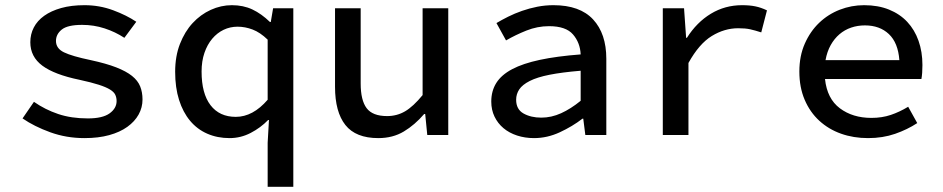

<svg xmlns="http://www.w3.org/2000/svg" viewBox="-20 -521 3640 741"><path d="M306 12Q236 12 174 -10.5Q112 -33 67 -64L111 -128Q154 -98 204.5 -81Q255 -64 319 -64Q376 -64 403 -83.5Q430 -103 430 -131Q430 -144 425 -155Q420 -166 404.5 -175.5Q389 -185 361 -194Q333 -203 287 -213Q190 -233 143.5 -267.5Q97 -302 97 -358Q97 -389 110.5 -415Q124 -441 150.5 -460Q177 -479 216 -490Q255 -501 306 -501Q364 -501 416.5 -481.5Q469 -462 506 -437L460 -375Q425 -398 383.5 -411.5Q342 -425 297 -425Q241 -425 218.5 -407Q196 -389 196 -363Q196 -334 227 -319Q258 -304 330 -289Q390 -276 428.5 -261Q467 -246 489.5 -228Q512 -210 521 -187.5Q530 -165 530 -137Q530 -106 515 -79Q500 -52 471.5 -31.5Q443 -11 401.5 0.5Q360 12 306 12Z M1013 200V30L1018 -58H1015Q986 -28 947.5 -8Q909 12 866 12Q819 12 780 -5Q741 -22 713.5 -55Q686 -88 671 -135.5Q656 -183 656 -244Q656 -304 674.5 -351.5Q693 -399 723.5 -432Q754 -465 793.5 -483Q833 -501 875 -501Q919 -501 954 -484.5Q989 -468 1022 -436H1025L1034 -489H1112V200ZM890 -70Q956 -70 1013 -136V-368Q984 -396 955 -407Q926 -418 897 -418Q868 -418 843 -406Q818 -394 799 -371.5Q780 -349 769 -317Q758 -285 758 -245Q758 -160 792.5 -115Q827 -70 890 -70Z M1440 12Q1353 12 1313 -38.5Q1273 -89 1273 -186V-489H1372V-199Q1372 -134 1395 -103.5Q1418 -73 1474 -73Q1512 -73 1543.5 -91.5Q1575 -110 1611 -154V-489H1710V0H1629L1621 -81H1617Q1581 -39 1538.5 -13.5Q1496 12 1440 12Z M2041 12Q2006 12 1975.5 2Q1945 -8 1923 -26.5Q1901 -45 1888.5 -71Q1876 -97 1876 -129Q1876 -170 1895.5 -201Q1915 -232 1956.5 -254Q1998 -276 2063.5 -290Q2129 -304 2221 -311Q2219 -356 2191.5 -388Q2164 -420 2099 -420Q2054 -420 2011.5 -403Q1969 -386 1933 -365L1896 -432Q1916 -444 1941 -456.5Q1966 -469 1994.5 -479Q2023 -489 2053.5 -495Q2084 -501 2116 -501Q2218 -501 2269 -446Q2320 -391 2320 -294V0H2239L2231 -63H2228Q2189 -33 2140.5 -10.5Q2092 12 2041 12ZM2069 -67Q2108 -67 2145.5 -84Q2183 -101 2221 -132V-248Q2149 -242 2101 -232.5Q2053 -223 2024.5 -208.5Q1996 -194 1984 -176Q1972 -158 1972 -136Q1972 -99 2000.5 -83Q2029 -67 2069 -67Z M2538 0V-489H2620L2628 -375H2631Q2669 -435 2723.5 -468Q2778 -501 2844 -501Q2873 -501 2895 -496.5Q2917 -492 2940 -481L2918 -396Q2893 -404 2875 -408Q2857 -412 2829 -412Q2776 -412 2727 -382Q2678 -352 2637 -278V0Z M3330 12Q3274 12 3226 -5Q3178 -22 3142 -55Q3106 -88 3085.5 -136Q3065 -184 3065 -245Q3065 -305 3086 -352.5Q3107 -400 3141.5 -433Q3176 -466 3221 -483.5Q3266 -501 3315 -501Q3369 -501 3411 -484Q3453 -467 3481.5 -436.5Q3510 -406 3525 -363.5Q3540 -321 3540 -270Q3540 -254 3539 -240Q3538 -226 3536 -216H3164Q3172 -140 3221.5 -103Q3271 -66 3343 -66Q3384 -66 3418 -77.5Q3452 -89 3485 -109L3520 -46Q3482 -21 3434.5 -4.5Q3387 12 3330 12ZM3318 -423Q3290 -423 3265 -414.5Q3240 -406 3220 -389Q3200 -372 3186 -347Q3172 -322 3166 -289H3451Q3446 -356 3410.5 -389.5Q3375 -423 3318 -423Z"/></svg>

Font: Source Code Pro Medium
Style: Regular
Weight: 500
Monospace: yes
Designer: Paul D. Hunt, Teo Tuominen
Foundry: Adobe Systems Incorporated
Version: Version 2.030;PS 1.000;hotconv 16.6.51;makeotf.lib2.5.65220